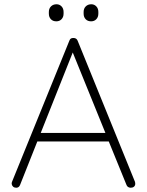

<svg xmlns="http://www.w3.org/2000/svg" viewBox="-20 -880 689 900"><path d="M614 -19Q614 -10 608 -5Q602 0 593 0Q586 0 580.5 -3.5Q575 -7 573 -13L489 -219L490 -217H155L74 -13Q69 0 56 0Q47 0 41.5 -5Q36 -10 35 -17Q34 -21 36 -27L305 -689Q308 -697 312.5 -699.5Q317 -702 324 -702Q339 -702 344 -689L613 -27Q614 -24 614 -19ZM171 -257H474L321 -634ZM209 -816V-824Q209 -840 219 -850Q229 -860 245 -860Q259 -860 268.5 -850Q278 -840 278 -824V-816Q278 -800 268.5 -790Q259 -780 244 -780Q228 -780 218.5 -790Q209 -800 209 -816ZM372 -816V-824Q372 -840 382 -850Q392 -860 408 -860Q422 -860 431.5 -850Q441 -840 441 -824V-816Q441 -800 431.5 -790Q422 -780 407 -780Q391 -780 381.5 -790Q372 -800 372 -816Z"/></svg>

Font: Quicksand Light
Style: Regular
Weight: 300
Designer: Andrew Paglinawan
Foundry: Andrew Paglinawan
Version: Version 3.000